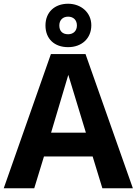

<svg xmlns="http://www.w3.org/2000/svg" viewBox="-20 -1006 730 1026"><path d="M527 0H690L437 -717H252L0 0H163L215 -170H475ZM439 -297H253L345 -606ZM344 -986C272 -986 223 -941 223 -870C223 -798 271 -754 344 -754C416 -754 468 -800 468 -871C468 -939 413 -986 344 -986ZM344 -823C314 -823 297 -840 297 -870C297 -899 316 -917 344 -917C372 -917 391 -899 391 -870C391 -841 372 -823 344 -823Z"/></svg>

Font: Passageway
Style: Regular
Weight: 700
Foundry: Ascender Corporation
Version: Version 1.11